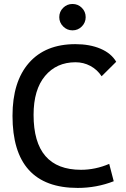

<svg xmlns="http://www.w3.org/2000/svg" viewBox="-20 -922 626 952"><path d="M365.2 9.8Q42 9.8 42 -347.7Q42 -517.1 123.5 -610.1Q205.1 -703.1 353.5 -703.1Q425.3 -703.1 478.5 -680.4Q531.7 -657.7 556.2 -615.7L483.9 -543.9Q461.9 -577.1 428 -595.2Q394 -613.3 354.5 -613.3Q260.3 -613.3 203.4 -545.4Q146.5 -477.5 146.5 -352.5Q146.5 -80.1 381.8 -80.1Q452.6 -80.1 521.5 -109.4L543.9 -23.4Q459 9.8 365.2 9.8ZM339.4 -771.5Q312.5 -771.5 293.2 -790.8Q273.9 -810.1 273.9 -836.9Q273.9 -864.3 293.2 -883.3Q312.5 -902.3 339.4 -902.3Q366.7 -902.3 385.7 -883.3Q404.8 -864.3 404.8 -836.9Q404.8 -810.1 385.7 -790.8Q366.7 -771.5 339.4 -771.5Z"/></svg>

Font: CaskaydiaMono NF
Style: Regular
Weight: 400
Designer: Aaron Bell
Foundry: Saja Typeworks
Version: Version 2111.001; ttfautohint (v1.8.4);Nerd Fonts 3.1.1